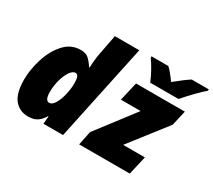

<svg xmlns="http://www.w3.org/2000/svg" viewBox="-143 -1032 1450 1308"><g transform="rotate(30 581.5 -378.0)"><path d="M40 -196Q40 -271 66 -357Q92 -443 145 -503Q198 -563 275 -563Q313 -563 334 -546Q355 -529 382 -489H386Q386 -506 389.5 -545Q393 -584 400 -614L428 -760H620L459 0H305L310 -60H306Q287 -27 260 -8.5Q233 10 188 10Q121 10 80.5 -39Q40 -88 40 -196ZM350 -344Q350 -410 322 -410Q300 -410 279.5 -380Q259 -350 246.5 -303.5Q234 -257 234 -210Q234 -143 267 -143Q290 -143 309 -175Q328 -207 339 -254.5Q350 -302 350 -344ZM608 -109 835 -406H680L714 -553H1098L1071 -435L847 -147H1018L984 0H586ZM713 -755V-766H845Q872 -742 916 -681Q981 -735 1029 -766H1163V-755Q1107 -708 1017 -606H795Q781 -641 757.5 -684Q734 -727 713 -755Z"/></g></svg>

Font: Noto Sans Display Black
Style: Italic
Weight: 900
Italic angle: -12°
Designer: Monotype Design team
Foundry: Monotype Imaging Inc.
Version: Version 1.000